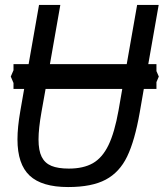

<svg xmlns="http://www.w3.org/2000/svg" viewBox="-20 -747 661 775"><path d="M50.5 -184.5Q50.5 -233 62 -299L77.5 -388H34.5V-412L23.5 -438L34.5 -463.5V-488H95.5L137.5 -727H223.5L181.5 -488H491.5L533.5 -727H620.5L578.5 -488H611.5V-460L621 -438L611.5 -415.5V-388H560.5L544 -293Q524 -179 493.2 -115.2Q462.5 -51.5 406.5 -21.8Q350.5 8 255 8Q149 8 99.8 -38Q50.5 -84 50.5 -184.5ZM135.5 -184Q135.5 -139.5 148.2 -114Q161 -88.5 187.5 -77.5Q214 -66.5 258 -66.5Q316.5 -66.5 354.8 -88.2Q393 -110 417.8 -161Q442.5 -212 458.5 -301.5L473.5 -388H164L147.5 -295.5Q135.5 -228 135.5 -184Z"/></svg>

Font: JuliaMono Italic
Style: Regular
Weight: 400
Italic angle: -9°
Monospace: yes
Designer: cormullion
Foundry: corm
Version: Version 0.049; ttfautohint (v1.8.4)